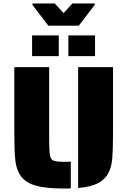

<svg xmlns="http://www.w3.org/2000/svg" viewBox="-20 -1073 730 1101"><path d="M99 -64Q74 -99 68 -153Q62 -207 62 -314V-688H262V-274Q262 -237 264 -203Q266 -176 273 -164Q280 -152 297 -149Q312 -145 345 -145H368Q376 -145 386 -147V7Q379 8 366 8H345Q240 8 183 -9Q126 -26 99 -64ZM428 -688H628V-314Q628 -216 624 -166Q620 -116 602 -82Q582 -43 541 -22Q500 -1 428 5ZM166 -1045V-1053H294L345 -998L395 -1053H523V-1045L432 -926H257ZM164 -870H317V-751H164ZM372 -870H525V-751H372Z"/></svg>

Font: Saira Stencil
Style: Regular
Weight: 400
Designer: Hector Gatti with collaboration of the Omnibus-Type team
Foundry: Omnibus-Type
Version: Version 1.003